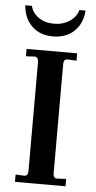

<svg xmlns="http://www.w3.org/2000/svg" viewBox="-56 -825 428 859"><g transform="rotate(5 158.5 -395.5)"><path d="M45 0V-33L83 -31Q101 -31 101 -53V-545Q101 -554 96 -560.5Q91 -567 82 -566L45 -564V-597H272V-564L234 -566H232Q214 -566 214 -545V-53Q214 -42 219 -36Q224 -30 234 -31L272 -33V0ZM157 -663Q99 -663 63 -697.5Q27 -732 22 -791H52Q59 -760 87.5 -740Q116 -720 157 -720Q197 -720 227 -740Q257 -760 265 -791H293Q289 -733 252.5 -698Q216 -663 157 -663Z"/></g></svg>

Font: UnnaMedium
Style: Regular
Weight: 500
Designer: Jorge de Buen Unna
Foundry: Omnibus-Type
Version: Version 2.008;hotconv 1.0.109;makeotfexe 2.5.65596